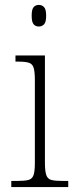

<svg xmlns="http://www.w3.org/2000/svg" viewBox="-20 -762 306 782"><path d="M138 -654Q125 -654 117 -663Q109 -672 109 -698Q109 -724 117 -733Q125 -742 138 -742Q151 -742 159.5 -733Q168 -724 168 -698Q168 -672 159.5 -663Q151 -654 138 -654ZM26 0V-25H48Q80 -25 95.5 -29Q111 -33 116.5 -48.5Q122 -64 122 -98V-435Q122 -470 117 -486Q112 -502 97.5 -506.5Q83 -511 55 -511H43V-536H163V-99Q163 -65 168.5 -49Q174 -33 189.5 -29Q205 -25 237 -25H258V0Z"/></svg>

Font: Noto Serif Lao SemiCondensed ExtraLight
Style: Regular
Weight: 200
Width: 4
Designer: Monotype Design Team
Foundry: Monotype Imaging Inc.
Version: Version 2.003; ttfautohint (v1.8.4.7-5d5b)